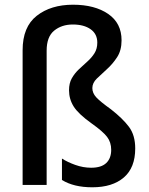

<svg xmlns="http://www.w3.org/2000/svg" viewBox="-20 -785 631 815"><path d="M496 -614Q496 -571 477 -542Q458 -513 434 -491.5Q410 -470 391 -451.5Q372 -433 372 -411Q372 -390 388.5 -372Q405 -354 451 -321Q501 -282 527.5 -246.5Q554 -211 554 -155Q554 -73 505.5 -31.5Q457 10 372 10Q293 10 243 -21V-112Q266 -97 299.5 -85Q333 -73 367 -73Q410 -73 431 -93Q452 -113 452 -149Q452 -181 434.5 -204Q417 -227 369 -261Q313 -301 293 -332.5Q273 -364 273 -402Q273 -432 285 -453Q297 -474 315 -491Q333 -508 351 -524Q369 -540 381 -559Q393 -578 393 -604Q393 -641 364.5 -661Q336 -681 289 -681Q242 -681 210 -655Q178 -629 178 -570V0H76V-572Q76 -671 136 -718Q196 -765 290 -765Q382 -765 439 -726Q496 -687 496 -614Z"/></svg>

Font: Noto Sans Gujarati UI SemiCondensed Medium
Style: Regular
Weight: 500
Width: 4
Designer: Jelle Bosma - Monotype Design Team, Universal Thirst
Foundry: Monotype Imaging Inc.
Version: Version 2.106; ttfautohint (v1.8.4.7-5d5b)